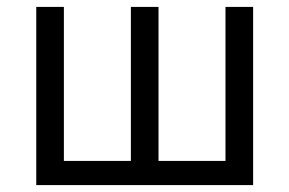

<svg xmlns="http://www.w3.org/2000/svg" viewBox="-20 -536 838 556"><path d="M85 0V-516H165V-70H359V-516H439V-70H633V-516H713V0Z"/></svg>

Font: Aneliza
Style: Regular
Weight: 400
Designer: Mike Abbink, Paul van der Laan, Pieter van Rosmalen
Foundry: Bold Monday
Version: Version 3.0